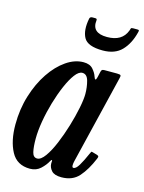

<svg xmlns="http://www.w3.org/2000/svg" viewBox="-117 -811 670 891"><g transform="rotate(15 218.5 -365.0)"><path d="M405 -114.5Q381 -57 350.5 -22.5Q320 12 266.5 12Q233 12 219.2 -3.2Q205.5 -18.5 205 -36Q204.5 -40 205 -42.2Q205.5 -44.5 205.5 -48.5Q205.5 -60.5 197.5 -47.5Q186.5 -26.5 166 -7.5Q145.5 11.5 115.5 11.5Q52.5 11.5 25 -39.8Q-2.5 -91 -2.5 -169.5Q-2.5 -243.5 17.8 -309Q38 -374.5 71.5 -424.2Q105 -474 146 -502.2Q187 -530.5 229 -530.5Q259.5 -530.5 274.5 -513.2Q289.5 -496 294.5 -480Q303 -454.5 309 -480L315 -506.5Q316.5 -513.5 319.5 -516.8Q322.5 -520 331 -520H391.5Q407 -520 409.5 -516.2Q412 -512.5 408.5 -500.5L306 -77Q303 -65 303 -56Q303 -44.5 309.5 -44.5Q321.5 -44.5 335.2 -67.2Q349 -90 366 -129Q369 -136 370.5 -138Q372 -140 380.5 -137L399.5 -131.5Q406.5 -129 407.5 -125.8Q408.5 -122.5 405 -114.5ZM274.5 -390Q274.5 -422.5 266.5 -452Q258.5 -481.5 236 -481.5Q219 -481.5 201 -457.5Q183 -433.5 166 -394.2Q149 -355 135.2 -308.2Q121.5 -261.5 113.5 -214.8Q105.5 -168 105.5 -130Q105.5 -91 111 -67Q116.5 -43 135.5 -43Q153.5 -43 173 -70.2Q192.5 -97.5 210.5 -140.5Q228.5 -183.5 243 -231.5Q257.5 -279.5 266 -322Q274.5 -364.5 274.5 -390ZM299.5 -606Q227 -606 208.2 -640.2Q189.5 -674.5 201 -732.5Q203 -742 214.5 -742H228.5Q237 -742 236 -734Q228 -671.5 302.5 -671.5Q375 -671.5 396 -727.5Q398.5 -734.5 399.5 -738.2Q400.5 -742 409.5 -742H429.5Q437 -742 438 -739.8Q439 -737.5 437 -730Q423 -673.5 390.5 -639.8Q358 -606 299.5 -606Z"/></g></svg>

Font: Besley* Condensed Medium
Style: Italic
Weight: 500
Width: 3
Italic angle: -13°
Designer: Owen Earl
Foundry: indestructible type*
Version: Version 3.000; ttfautohint (v1.8.3)